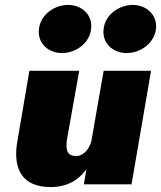

<svg xmlns="http://www.w3.org/2000/svg" viewBox="-20 -747 653 778"><path d="M400 -631C392 -574 436 -532 493 -532C550 -532 604 -572 612 -628C619 -685 575 -727 518 -727C461 -727 407 -687 400 -631ZM138 -631C130 -574 174 -532 231 -532C288 -532 342 -572 349 -628C357 -685 313 -727 256 -727C199 -727 145 -687 138 -631ZM251 -180 301 -460H99L48 -160C35 -59 72 12 188 11C254 10 299 -18 330 -61L320 0H513L592 -460H400L350 -174C341 -142 316 -111 282 -115C246 -119 248 -149 251 -180Z"/></svg>

Font: Jost* Black
Style: Italic
Weight: 900
Italic angle: -10°
Version: Version 3.7